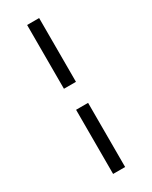

<svg xmlns="http://www.w3.org/2000/svg" viewBox="-213 -788 729 919"><g transform="rotate(-30 151.5 -328.5)"><path d="M118.2 -740.2H184.6V-387.7H118.2ZM118.2 -271.5H184.6V83H118.2Z"/></g></svg>

Font: Altinn-DIN
Style: Regular
Weight: 400
Designer: Charles Nix
Foundry: Altinn
Version: Version 2.00